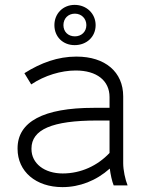

<svg xmlns="http://www.w3.org/2000/svg" viewBox="-20 -760 615 787"><path d="M286 -575C335 -575 372 -609 372 -657C372 -704 335 -740 286 -740C238 -740 203 -704 203 -657C203 -609 238 -575 286 -575ZM287 -611C259 -611 240 -630 240 -657C240 -684 259 -704 287 -704C314 -704 334 -684 334 -657C334 -630 314 -611 287 -611ZM236 7C306 7 374 -19 430 -69C433 -45 439 -17 446 0H503C493 -25 485 -63 485 -91V-365C485 -465 411 -528 294 -528H292C218 -528 148 -503 80 -460L108 -414C163 -451 231 -471 290 -471H291C376 -471 429 -430 429 -362V-318H364C158 -318 52 -261 52 -152V-150C52 -57 127 7 236 7ZM237 -49C162 -49 109 -90 109 -149V-151C109 -229 194 -266 377 -266H429V-133C380 -81 312 -49 237 -49Z"/></svg>

Font: Fixel Display Light
Style: Regular
Weight: 300
Designer: AlfaBravo + MacPaw
Foundry: Kyrylo Tkachov, Marchela Mozhyna, Serhii Makarenko, Maria Weinstein, Zakhar Kryvoshyya
Version: Version 1.211